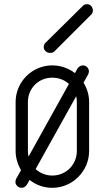

<svg xmlns="http://www.w3.org/2000/svg" viewBox="-20 -901 502 922"><path d="M398 -881C390 -881 380 -877 376 -871L200 -697C194 -693 190 -683 190 -675C190 -659 204 -647 220 -647C228 -647 238 -649 242 -655L418 -831C424 -835 426 -845 426 -851C426 -867 414 -881 398 -881ZM346 -439C348 -430 349 -421 349 -411V-176C349 -110 297 -58 231 -58C200 -58 172 -70 151 -89ZM231 -528C262 -528 290 -517 311 -498L117 -149C115 -158 114 -167 114 -176V-411C114 -477 165 -528 231 -528ZM378 -587C368 -587 357 -580 352 -572L340 -550C310 -573 272 -587 231 -587C134 -587 55 -508 55 -411V-176C55 -143 65 -111 81 -84L58 -43C56 -39 54 -32 54 -28C54 -12 68 1 84 1C94 1 104 -6 109 -14L122 -37C152 -13 190 1 231 1C328 1 408 -79 408 -176V-411C408 -445 398 -477 381 -504L403 -543C405 -547 407 -554 407 -558C407 -574 394 -587 378 -587Z"/></svg>

Font: bauhaus_2017
Style: _regular
Weight: 400
Version: Version 1.0